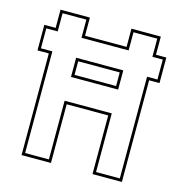

<svg xmlns="http://www.w3.org/2000/svg" viewBox="-104 -797 858 893"><g transform="rotate(15 325.0 -350.0)"><path d="M78.5 0V-489.5H24V-612.5H78.5V-700H220V-612.5H420V-700H561.5V-612.5H611.5V-489.5H561.5V0H420V-282.5H220V0ZM92 -13.5H206.5V-296H433.5V-13.5H548V-503H598V-599H548V-686.5H433.5V-599H206.5V-686.5H92V-599H37V-503H92ZM206.5 -410.5V-503H433.5V-410.5ZM220 -424H420V-489.5H220Z"/></g></svg>

Font: Tourney Expanded Thin
Style: Regular
Weight: 100
Width: 7
Designer: Tyler Finck
Foundry: Etcetera Type Co
Version: Version 1.010; ttfautohint (v1.8.3)